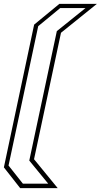

<svg xmlns="http://www.w3.org/2000/svg" viewBox="-23 -770 520 990"><path d="M81 200 -3 93 153 -643 283 -750H476.5L291.5 -601L152.5 51L274.5 200ZM95 177H225.5L128 58L270 -609.5L418 -728.5H287.5L174 -635L21 83.5Z"/></svg>

Font: Tourney ExtraLight
Style: Italic
Weight: 250
Italic angle: -12°
Version: Version 1.015